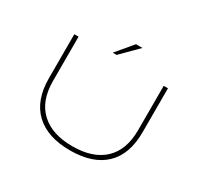

<svg xmlns="http://www.w3.org/2000/svg" viewBox="-173 -1086 1396 1328"><g transform="rotate(30 525.0 -422.0)"><path d="M446 -722.5 556 -853.5H608L477 -722.5ZM527 11Q347 11 249.5 -81Q152 -173 152 -349V-700H186V-346Q186 -188.5 275 -105.2Q364 -22 527 -22Q690 -22 778 -105Q866 -188 866 -346V-700H900V-349Q900 -172 804 -80.5Q708 11 527 11Z"/></g></svg>

Font: League Mono Extended Thin
Style: Regular
Weight: 100
Width: 9
Designer: Tyler Finck
Foundry: The League of Moveable Type / Tyler Finck
Version: Version 2.210